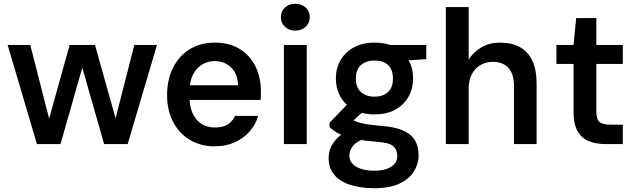

<svg xmlns="http://www.w3.org/2000/svg" viewBox="-20 -757 3343 1009"><path d="M174 0 20 -521H139L240 -126H236L346 -521H479L590 -126H585L686 -521H805L651 0H527L410 -410H415L298 0Z M1108 12Q1035 12 978.5 -21.5Q922 -55 890 -116Q858 -177 858 -257Q858 -339 889.5 -401.5Q921 -464 977.5 -498.5Q1034 -533 1109 -533Q1186 -533 1240 -499.5Q1294 -466 1322.5 -408Q1351 -350 1351 -278Q1351 -268 1351 -256.5Q1351 -245 1349 -232H945V-309H1231Q1229 -369 1194.5 -402.5Q1160 -436 1109 -436Q1072 -436 1042 -418Q1012 -400 994 -364.5Q976 -329 976 -275V-246Q976 -196 993 -160Q1010 -124 1039.5 -105.5Q1069 -87 1108 -87Q1152 -87 1177 -103Q1202 -119 1215 -148H1337Q1324 -103 1292 -66.5Q1260 -30 1213.5 -9Q1167 12 1108 12Z M1472 0V-521H1592V0ZM1532 -596Q1499 -596 1477.5 -616.5Q1456 -637 1456 -667Q1456 -698 1477.5 -717.5Q1499 -737 1532 -737Q1565 -737 1586.5 -717.5Q1608 -698 1608 -667Q1608 -637 1586.5 -616.5Q1565 -596 1532 -596Z M1948 232Q1875 232 1820.5 214.5Q1766 197 1736.5 161.5Q1707 126 1707 73Q1707 40 1722.5 9.5Q1738 -21 1769 -46Q1800 -71 1849 -90L1908 -33Q1856 -16 1836 8.5Q1816 33 1816 60Q1816 87 1833 104.5Q1850 122 1879 131Q1908 140 1946 140Q1984 140 2011 131Q2038 122 2053 104.5Q2068 87 2068 63Q2068 30 2046.5 11Q2025 -8 1959 -12Q1904 -16 1863.5 -23.5Q1823 -31 1794 -41Q1765 -51 1745 -63.5Q1725 -76 1712 -89V-112L1817 -221L1911 -191L1787 -78L1818 -138Q1829 -130 1839.5 -124Q1850 -118 1867 -113Q1884 -108 1912.5 -103.5Q1941 -99 1987 -95Q2055 -90 2097.5 -71.5Q2140 -53 2160 -20.5Q2180 12 2180 60Q2180 104 2155.5 143.5Q2131 183 2080 207.5Q2029 232 1948 232ZM1948 -156Q1884 -156 1838.5 -181Q1793 -206 1769 -249Q1745 -292 1745 -345Q1745 -398 1769.5 -440.5Q1794 -483 1839.5 -508Q1885 -533 1948 -533Q2013 -533 2058 -508Q2103 -483 2127 -440.5Q2151 -398 2151 -345Q2151 -292 2127 -249Q2103 -206 2058 -181Q2013 -156 1948 -156ZM1948 -249Q1993 -249 2019 -273Q2045 -297 2045 -344Q2045 -392 2019 -415.5Q1993 -439 1948 -439Q1905 -439 1877.5 -415.5Q1850 -392 1850 -344Q1850 -297 1877 -273Q1904 -249 1948 -249ZM2036 -434 2013 -521H2220V-446Z M2323 0V-720H2443V-444Q2469 -485 2511.5 -509Q2554 -533 2607 -533Q2670 -533 2713 -509Q2756 -485 2778 -437Q2800 -389 2800 -318V0H2681V-306Q2681 -368 2652 -400Q2623 -432 2569 -432Q2534 -432 2505.5 -415.5Q2477 -399 2460 -368Q2443 -337 2443 -292V0Z M3161 0Q3111 0 3073 -16Q3035 -32 3014.5 -69Q2994 -106 2994 -169V-421H2904V-521H2994L3008 -662H3114V-521H3253V-421H3114V-169Q3114 -131 3130 -116.5Q3146 -102 3186 -102H3253V0Z"/></svg>

Font: DM Sans 10pt SemiBold
Style: Regular
Weight: 600
Version: Version 4.004;gftools[0.9.30]